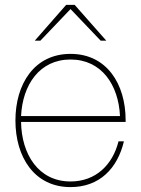

<svg xmlns="http://www.w3.org/2000/svg" viewBox="-20 -752 576 784"><path d="M268 12C387 12 460 -65 486 -175H464C440 -79 371 -11 268 -11C137 -11 68 -122 66 -254H493V-261C493 -409 416 -532 268 -532C120 -532 43 -409 43 -260C43 -111 120 12 268 12ZM66 -278C72 -405 141 -509 268 -509C395 -509 464 -405 470 -278ZM122 -586H145L268 -715L391 -586H414L285 -732H250Z"/></svg>

Font: Aspekta 50
Style: Regular
Weight: 50
Designer: Ivo Dolenc
Version: Version 2.000